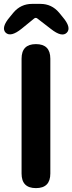

<svg xmlns="http://www.w3.org/2000/svg" viewBox="-20 -968 373 988"><path d="M165 0Q91 0 91 -75V-666Q91 -741 165 -741Q239 -741 239 -666V-75Q239 0 165 0ZM91 -820Q35 -775 9 -800Q-16 -826 31 -881L49 -903Q87 -948 145 -948H188Q246 -948 284 -903L302 -881Q349 -826 324 -800Q299 -774 242 -819L172 -873Q164 -879 156 -873Z"/></svg>

Font: Resource Han Rounded JP
Style: Bold
Weight: 700
Designer: Cyano Hao (round all glyphs); Ryoko NISHIZUKA 西塚涼子 (kana, bopomofo & ideographs); Paul D. Hunt (Latin, Greek & Cyrillic)
Foundry: Cyano Hao
Version: 0.990